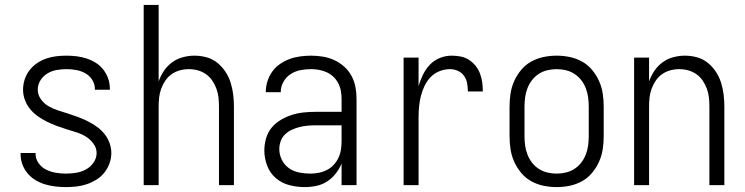

<svg xmlns="http://www.w3.org/2000/svg" viewBox="-20 -755 3040 783"><path d="M249 8Q228 8 206.5 5.5Q185 3 164.5 -3Q144 -9 125.5 -20Q107 -31 93 -47.5Q79 -64 71.5 -84Q64 -104 64 -126V-131H125V-128Q125 -107 137.5 -89.5Q150 -72 168.5 -63Q187 -54 207.5 -50.5Q228 -47 249 -47Q270 -47 291 -50.5Q312 -54 330.5 -64Q349 -74 361.5 -92Q374 -110 374 -131Q374 -152 360.5 -170Q347 -188 328.5 -199Q310 -210 290 -216Q270 -222 249.5 -228.5Q229 -235 209 -242.5Q189 -250 170 -259.5Q151 -269 133.5 -281.5Q116 -294 102.5 -310.5Q89 -327 81.5 -347.5Q74 -368 74 -389Q74 -410 80.5 -430.5Q87 -451 100 -468Q113 -485 130.5 -497Q148 -509 168 -516Q188 -523 209 -525.5Q230 -528 251 -528Q272 -528 292.5 -525.5Q313 -523 333 -516.5Q353 -510 370.5 -499Q388 -488 401 -471.5Q414 -455 421 -435Q428 -415 428 -394V-389H367V-392Q367 -412 356 -429.5Q345 -447 327.5 -456.5Q310 -466 290.5 -469.5Q271 -473 251 -473Q231 -473 211 -469.5Q191 -466 173.5 -455.5Q156 -445 145 -427.5Q134 -410 134 -389Q134 -368 147 -350Q160 -332 178.5 -321.5Q197 -311 217.5 -304.5Q238 -298 258.5 -291.5Q279 -285 299 -277.5Q319 -270 338 -260.5Q357 -251 374.5 -238.5Q392 -226 405.5 -209.5Q419 -193 426.5 -172.5Q434 -152 434 -131Q434 -109 426.5 -88.5Q419 -68 405.5 -51Q392 -34 373.5 -22.5Q355 -11 334.5 -4Q314 3 292.5 5.5Q271 8 249 8Z M566 0V-735H627V-423Q635 -446 648.5 -466Q662 -486 681.5 -500.5Q701 -515 725 -521.5Q749 -528 773 -528Q798 -528 822 -521.5Q846 -515 865.5 -499.5Q885 -484 899 -463Q913 -442 920.5 -418Q928 -394 931 -369.5Q934 -345 934 -320V0H873V-320Q873 -339 871 -357.5Q869 -376 862.5 -393.5Q856 -411 845.5 -426.5Q835 -442 820 -452.5Q805 -463 787 -468Q769 -473 750 -473Q731 -473 713 -468Q695 -463 680 -452.5Q665 -442 654.5 -426.5Q644 -411 637.5 -393.5Q631 -376 629 -357.5Q627 -339 627 -320V0Z M1223 8Q1191 8 1160 0Q1129 -8 1105 -28.5Q1081 -49 1069.5 -79.5Q1058 -110 1058 -141Q1058 -166 1065 -190.5Q1072 -215 1087.5 -234Q1103 -253 1125 -266Q1147 -279 1170.5 -286.5Q1194 -294 1219 -296.5Q1244 -299 1268 -299H1373V-352Q1373 -368 1370 -384.5Q1367 -401 1359.5 -415.5Q1352 -430 1340 -441.5Q1328 -453 1313 -460Q1298 -467 1281.5 -470Q1265 -473 1249 -473Q1227 -473 1205.5 -469Q1184 -465 1165.5 -453Q1147 -441 1136 -421.5Q1125 -402 1125 -381V-379H1064V-381Q1064 -403 1071 -424.5Q1078 -446 1091 -464Q1104 -482 1122.5 -494.5Q1141 -507 1161.5 -514.5Q1182 -522 1204.5 -525Q1227 -528 1249 -528Q1273 -528 1297 -524Q1321 -520 1343 -510Q1365 -500 1383.5 -483.5Q1402 -467 1413.5 -445.5Q1425 -424 1429.5 -400Q1434 -376 1434 -352V0H1373V-88Q1364 -66 1349 -47Q1334 -28 1314 -15Q1294 -2 1270.5 3Q1247 8 1223 8ZM1246 -47Q1263 -47 1280.5 -50.5Q1298 -54 1313.5 -62Q1329 -70 1341 -83Q1353 -96 1360.5 -112Q1368 -128 1370.5 -145.5Q1373 -163 1373 -180V-244H1268Q1252 -244 1235 -242.5Q1218 -241 1202 -237Q1186 -233 1170.5 -226Q1155 -219 1143 -207.5Q1131 -196 1125 -180Q1119 -164 1119 -147Q1119 -124 1129.5 -103Q1140 -82 1158.5 -69Q1177 -56 1200 -51.5Q1223 -47 1246 -47Z M1626 0V-520H1687V-404Q1694 -428 1705 -450.5Q1716 -473 1733 -491Q1750 -509 1773.5 -518.5Q1797 -528 1822 -528Q1840 -528 1858.5 -524.5Q1877 -521 1892.5 -511Q1908 -501 1919.5 -486.5Q1931 -472 1937.5 -455Q1944 -438 1946.5 -419.5Q1949 -401 1949 -382H1888Q1888 -399 1885 -415.5Q1882 -432 1872.5 -445.5Q1863 -459 1847.5 -466Q1832 -473 1816 -473Q1794 -473 1773 -465Q1752 -457 1736.5 -441Q1721 -425 1711.5 -405Q1702 -385 1696.5 -363.5Q1691 -342 1689 -320Q1687 -298 1687 -276V0Z M2250 8Q2223 8 2196.5 2.5Q2170 -3 2146.5 -16Q2123 -29 2105.5 -50Q2088 -71 2077 -95.5Q2066 -120 2062 -146.5Q2058 -173 2058 -200V-320Q2058 -347 2062 -373.5Q2066 -400 2077 -424.5Q2088 -449 2105.5 -470Q2123 -491 2146.5 -504Q2170 -517 2196.5 -522.5Q2223 -528 2250 -528Q2277 -528 2303.5 -522.5Q2330 -517 2353.5 -504Q2377 -491 2394.5 -470Q2412 -449 2423 -424.5Q2434 -400 2438 -373.5Q2442 -347 2442 -320V-200Q2442 -173 2438 -146.5Q2434 -120 2423 -95.5Q2412 -71 2394.5 -50Q2377 -29 2353.5 -16Q2330 -3 2303.5 2.5Q2277 8 2250 8ZM2250 -47Q2269 -47 2288 -51.5Q2307 -56 2323 -66.5Q2339 -77 2350.5 -92Q2362 -107 2369 -125Q2376 -143 2378.5 -162Q2381 -181 2381 -200V-320Q2381 -339 2378.5 -358Q2376 -377 2369 -395Q2362 -413 2350.5 -428Q2339 -443 2323 -453.5Q2307 -464 2288 -468.5Q2269 -473 2250 -473Q2231 -473 2212 -468.5Q2193 -464 2177 -453.5Q2161 -443 2149.5 -428Q2138 -413 2131 -395Q2124 -377 2121.5 -358Q2119 -339 2119 -320V-200Q2119 -181 2121.5 -162Q2124 -143 2131 -125Q2138 -107 2149.5 -92Q2161 -77 2177 -66.5Q2193 -56 2212 -51.5Q2231 -47 2250 -47Z M2566 0V-520H2627V-423Q2635 -446 2648.5 -466Q2662 -486 2681.5 -500.5Q2701 -515 2725 -521.5Q2749 -528 2773 -528Q2798 -528 2822 -521.5Q2846 -515 2865.5 -499.5Q2885 -484 2899 -463Q2913 -442 2920.5 -418Q2928 -394 2931 -369.5Q2934 -345 2934 -320V0H2873V-320Q2873 -339 2871 -357.5Q2869 -376 2862.5 -393.5Q2856 -411 2845.5 -426.5Q2835 -442 2820 -452.5Q2805 -463 2787 -468Q2769 -473 2750 -473Q2731 -473 2713 -468Q2695 -463 2680 -452.5Q2665 -442 2654.5 -426.5Q2644 -411 2637.5 -393.5Q2631 -376 2629 -357.5Q2627 -339 2627 -320V0Z"/></svg>

Font: Iosevka Fixed SS04 Light
Style: Regular
Weight: 300
Monospace: yes
Designer: Belleve Invis
Foundry: Belleve Invis
Version: Version 32.5.0